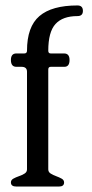

<svg xmlns="http://www.w3.org/2000/svg" viewBox="-20 -684 339 704"><path d="M284 -644Q284 -625 264 -625Q210 -625 183.5 -596Q157 -567 157 -498Q157 -488 166 -488H215Q235 -488 235 -464Q235 -439 216 -439H166Q157 -439 157 -429V-63Q157 -53 166 -47.5Q175 -42 186 -38Q197 -34 206 -29Q215 -24 215 -15Q215 0 196 0H40Q20 0 20 -15Q20 -24 29 -29Q38 -34 49.5 -38Q61 -42 70 -47.5Q79 -53 79 -63V-421Q79 -439 59 -439H40Q20 -439 20 -464Q20 -488 40 -488H69Q79 -488 79 -498Q79 -586 124.5 -625Q170 -664 264 -664Q284 -664 284 -644Z"/></svg>

Font: Jura
Style: Regular
Weight: 400
Designer: Ed Merritt
Foundry: Ten by Twenty
Version: Version 1.007